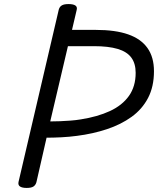

<svg xmlns="http://www.w3.org/2000/svg" viewBox="-20 -910 777 944"><path d="M111 14Q89 14 78.5 7Q68 0 71 -15L269 -863Q273 -877 284 -883.5Q295 -890 317 -890Q340 -890 350.5 -883Q361 -876 357 -861L334 -763H452Q547 -763 610 -741Q673 -719 705 -674Q737 -629 737 -560Q737 -484 708 -428.5Q679 -373 627 -335.5Q575 -298 506 -275Q437 -252 358 -242Q321 -237 281.5 -235Q242 -233 209 -233L159 -14Q155 0 144.5 7Q134 14 111 14ZM227 -313Q250 -313 275 -314Q300 -315 326.5 -317Q353 -319 377 -323Q460 -336 520.5 -364Q581 -392 614 -438.5Q647 -485 647 -552Q647 -598 625.5 -627Q604 -656 558.5 -669.5Q513 -683 442 -683H314Z"/></svg>

Font: Playwrite AT
Style: Italic
Weight: 400
Italic angle: -13.0072°
Designer: Veronika Burian, José Scaglione
Foundry: TypeTogether
Version: Version 1.002